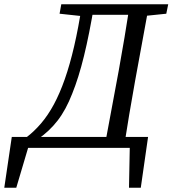

<svg xmlns="http://www.w3.org/2000/svg" viewBox="-76 -690 805 896"><path d="M-56 186 -21 -51H615L581 186H526L530 -22L549 0H32L62 -23L0 186ZM411 0 478 -360Q492 -437 505 -515Q518 -593 530 -670H620L554 -310Q540 -233 527 -155Q514 -77 502 0ZM202 -626 210 -670H342L332 -613H323ZM556 -613 565 -670H709L700 -626L574 -613ZM100 -20 46 -48Q83 -76 115.5 -114Q148 -152 175.5 -203Q203 -254 226.5 -321Q250 -388 270 -474Q290 -560 307 -670H364Q341 -531 316 -429Q291 -327 261 -253Q232 -178 193 -127.5Q154 -77 100 -40ZM333 -621 341 -670H574L566 -621Z"/></svg>

Font: Source Serif 4 18pt
Style: Italic
Weight: 400
Italic angle: -12°
Designer: Frank Grießhammer
Foundry: Adobe Systems Incorporated
Version: Version 4.004;hotconv 1.0.116;makeotfexe 2.5.65601